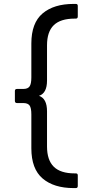

<svg xmlns="http://www.w3.org/2000/svg" viewBox="-20 -810 437 980"><path d="M356 150Q255 150 197.5 101Q140 52 140 -53V-226Q140 -259 131 -271.5Q122 -284 99 -284H67Q56 -284 56 -295V-346Q56 -356 67 -356H99Q122 -356 131 -369Q140 -382 140 -415V-588Q140 -693 197.5 -741.5Q255 -790 356 -790H367Q377 -790 377 -780V-726Q377 -715 367 -715H361Q289 -715 254.5 -681.5Q220 -648 220 -579V-399Q220 -334 179 -321Q220 -307 220 -242V-62Q220 7 254.5 41Q289 75 361 75H367Q377 75 377 85V139Q377 150 367 150Z"/></svg>

Font: LINE Seed Sans TH
Style: Regular
Weight: 400
Designer: Dalton Maag Ltd | Thai characters by Cadson Demak Co.,Ltd.
Foundry: Dalton Maag Ltd
Version: Version 1.002